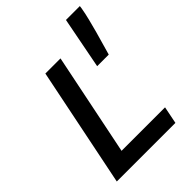

<svg xmlns="http://www.w3.org/2000/svg" viewBox="-223 -888 996 996"><g transform="rotate(-45 275.0 -389.5)"><path d="M172 -658H283L168 -95H487L468 0H38ZM444 -779H546L544 -764Q538 -729 529 -694Q520 -659 511 -625L474 -495H389Z"/></g></svg>

Font: Codetta
Style: Bold Italic
Weight: 700
Italic angle: -11°
Designer: Ulrich Proeller
Foundry: PROSA GmbH
Version: Version 2.00;September 29, 2018;FontCreator 11.5.0.2427 64-b